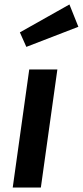

<svg xmlns="http://www.w3.org/2000/svg" viewBox="-20 -840 371 860"><path d="M163 0H37L111 -529H237ZM331 -720 98 -630 69 -695 291 -820Z"/></svg>

Font: FiraGO Medium
Style: Italic
Weight: 500
Italic angle: -8°
Designer: bBox Type GmbH
Foundry: bBox Type GmbH
Version: Version 1.001